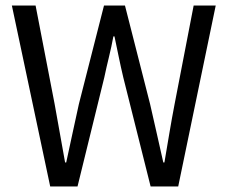

<svg xmlns="http://www.w3.org/2000/svg" viewBox="-20 -676 826 696"><path d="M162 0 23 -656H109L178 -299Q187 -246 197 -193Q207 -140 216 -87H220Q231 -140 243 -193.5Q255 -247 266 -299L357 -656H433L524 -299Q536 -247 548 -193.5Q560 -140 572 -87H576Q585 -140 594 -193.5Q603 -247 613 -299L682 -656H762L626 0H526L427 -395Q418 -433 410.5 -469.5Q403 -506 395 -544H391Q384 -506 375 -469.5Q366 -433 358 -395L261 0Z"/></svg>

Font: .
Style: 
Weight: 400
Designer: Paul D. Hunt, Dalton Maag
Foundry: Dalton Maag Ltd
Version: Version 1.200